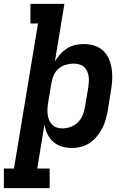

<svg xmlns="http://www.w3.org/2000/svg" viewBox="-60 -755 680 990"><path d="M196 215H-40V114H12L136 -634H97V-735H272L223 -438Q235 -458 250.5 -475.5Q266 -493 286 -505.5Q306 -518 328 -523Q350 -528 371 -528Q400 -528 426 -520Q452 -512 471.5 -494Q491 -476 501.5 -451Q512 -426 516 -399Q520 -372 518.5 -343.5Q517 -315 512 -287L496 -187Q492 -164 485.5 -140.5Q479 -117 468 -95Q457 -73 440.5 -53Q424 -33 404 -19Q384 -5 359.5 1.5Q335 8 312 8Q284 8 259 0.5Q234 -7 215 -23.5Q196 -40 185 -63Q174 -86 169 -112L132 114H196ZM261 -93Q282 -93 304 -100.5Q326 -108 342 -124.5Q358 -141 366.5 -161.5Q375 -182 378 -203L395 -303Q397 -318 398 -333Q399 -348 397 -362Q395 -376 389 -388.5Q383 -401 373 -410Q363 -419 349 -423Q335 -427 320 -427Q300 -427 280.5 -421.5Q261 -416 244 -402.5Q227 -389 218 -369.5Q209 -350 206 -331L189 -231Q186 -215 185 -199Q184 -183 185.5 -168Q187 -153 192 -139Q197 -125 207 -114Q217 -103 231 -98Q245 -93 261 -93Z"/></svg>

Font: Iosevka HT Extended
Style: Bold Italic
Weight: 700
Width: 7
Italic angle: -9°
Monospace: yes
Designer: Belleve Invis
Foundry: Belleve Invis
Version: Version 32.3.0; ttfautohint (v1.8.4)